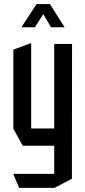

<svg xmlns="http://www.w3.org/2000/svg" viewBox="-20 -725 421 947"><path d="M247.4 201.7V-508.3H335.4L334.7 156.7L248.4 201.7ZM74.2 201.7 45.8 133.6V132.6H247.4V201.7ZM92.2 -6.1 45.8 -90.3V-91.3H247.4V-6.1ZM45.8 -91.3V-480.3L132.8 -512.2H133.8V-91.3ZM231.7 -590.6 169 -696.4 226.1 -705 298.2 -591.6V-590.6ZM86.3 -590.6V-591.6L160.4 -705H225.4L152 -590.6Z"/></svg>

Font: Foldit Thin
Style: Regular
Weight: 100
Designer: Sophia Tai
Foundry: Sophia Tai
Version: Version 1.003